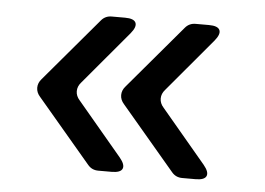

<svg xmlns="http://www.w3.org/2000/svg" viewBox="-37 -521 654 474"><g transform="rotate(5 290.0 -284.0)"><path d="M63 -306 196 -463Q206 -475 222 -475H255Q277 -475 281.5 -465Q286 -455 272 -438L161 -306Q152 -296 152 -284Q152 -272 161 -262L272 -130Q286 -113 281.5 -103Q277 -93 255 -93H222Q206 -93 196 -105L63 -262Q54 -272 54 -284Q54 -296 63 -306ZM271 -306 404 -463Q414 -475 430 -475H463Q485 -475 489.5 -465Q494 -455 480 -438L369 -306Q360 -296 360 -284Q360 -272 369 -262L480 -130Q494 -113 489.5 -103Q485 -93 463 -93H430Q414 -93 404 -105L271 -262Q262 -272 262 -284Q262 -296 271 -306Z"/></g></svg>

Font: Higure Gothic Medium
Style: Regular
Weight: 500
Designer: Yoshimichi Ohira
Foundry: Positype
Version: Version 1.000